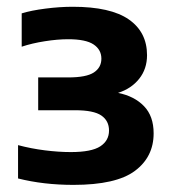

<svg xmlns="http://www.w3.org/2000/svg" viewBox="-20 -834 506 553"><path d="M191.5 -301.5Q105.5 -301.5 32 -320V-416Q69.5 -406 109.2 -401Q149 -396 184 -396Q243.5 -396 268.8 -412.5Q294 -429 294 -458Q294 -486 272 -501.2Q250 -516.5 196 -516.5H90V-611H176.5Q228.5 -611 250.2 -625.2Q272 -639.5 272 -665Q272 -691 249.5 -706Q227 -721 176.5 -721Q145.5 -721 109 -715.2Q72.5 -709.5 42.5 -699.5V-795.5Q70 -804 111 -809.2Q152 -814.5 189.5 -814.5Q298.5 -814.5 351 -778Q403.5 -741.5 403.5 -675Q403.5 -635.5 380.8 -607Q358 -578.5 320 -566.5Q367 -557 394.8 -528.2Q422.5 -499.5 422.5 -450Q422.5 -382 368.5 -341.8Q314.5 -301.5 191.5 -301.5Z"/></svg>

Font: Encode Sans Expanded Expanded
Style: Bold
Weight: 700
Width: 7
Designer: Multiple Designers
Foundry: Impallari Type
Version: Version 3.000; ttfautohint (v1.8.3) -l 8 -r 50 -G 200 -x 14 